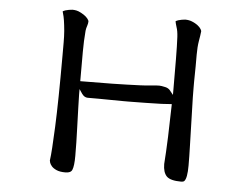

<svg xmlns="http://www.w3.org/2000/svg" viewBox="-51 -728 1101 838"><g transform="rotate(5 500.0 -309.0)"><path d="M294.4 -484.9Q294.4 -531.7 298.3 -576.7V-577.1Q299.3 -587.4 304.2 -601.6Q307.1 -610.8 307.1 -617.2Q307.1 -618.2 307.1 -619.6V-620.1Q307.1 -621.1 305.7 -624Q297.4 -640.1 271.5 -653.8Q259.3 -660.2 250.5 -661.9Q241.7 -663.6 233.4 -663.6Q218.3 -662.6 203.1 -658.2Q194.8 -655.3 191.4 -652.8Q192.4 -648.9 193.8 -643.6Q200.7 -622.6 205.6 -568.8Q207.5 -545.4 207.5 -517.1V-460Q207.5 -259.8 202.6 -148.2Q197.8 -36.6 192.9 -3.4Q192.4 -2.4 192.4 -0.2Q192.4 2 194.3 9Q196.3 16.1 203.4 24.7Q210.4 33.2 225.1 39.8Q239.7 46.4 264.6 46.4Q288.1 46.4 293.9 32.2Q301.3 15.1 301.3 -29.3Q301.3 -86.9 298.8 -151.1Q296.4 -215.3 295.9 -240.2Q294.4 -281.2 294.4 -297.9V-321.3L307.6 -301.8Q318.4 -286.6 333 -286.6H382.8Q411.1 -286.6 431.2 -286.1Q463.9 -285.6 484.9 -285.6H513.7Q537.6 -285.6 588.6 -286.6Q639.6 -287.6 651.6 -288.1Q663.6 -288.6 667 -288.8Q670.4 -289.1 673.3 -289.3Q676.3 -289.6 679 -289.6Q681.6 -289.6 684.1 -290Q689 -290 701.2 -291Q699.7 -252.9 699.2 -217.8Q698.7 -182.6 697.3 -147.5L694.3 -81.5Q692.9 -50.3 690.9 -27.8Q690.9 8.8 707.5 25.9Q724.1 42.5 771.5 42.5Q780.3 42.5 784.7 38.6Q797.4 25.4 797.4 -30.3Q797.4 -69.3 795.9 -117.7Q790.5 -296.4 790 -328.1Q789.6 -359.9 789.6 -373V-397.5Q789.6 -410.2 790 -426.8Q790.5 -443.4 790.5 -464.8V-515.6Q790.5 -549.3 794.9 -575.7Q799.3 -600.1 801.3 -619.1Q800.8 -622.6 798.3 -627Q794.4 -633.3 790.5 -637.2Q786.6 -641.1 782.2 -644.5Q772.5 -651.9 758.5 -657.7Q744.6 -663.6 727.5 -663.6Q712.9 -662.6 697.8 -658.2Q689.5 -655.3 686 -652.8Q687.5 -643.6 692.4 -627.9Q698.2 -611.8 699.7 -585.4Q701.7 -546.9 702.1 -488.3Q702.6 -429.7 702.6 -352.5V-331.5Q688 -350.1 686 -352.1Q677.7 -360.4 665.5 -362.8Q648.4 -366.7 639.6 -366.7Q634.3 -366.7 626.5 -366.2Q569.8 -360.8 556.6 -360.8Q441.4 -356 301.8 -356H294.4Z"/></g></svg>

Font: Bakudai
Style: ExtraLight
Weight: 200
Version: Version 1.48